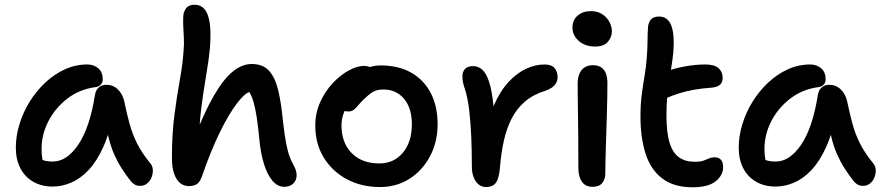

<svg xmlns="http://www.w3.org/2000/svg" viewBox="-20 -780 3743 813"><path d="M203 10Q156 10 120.5 -10.5Q85 -31 66 -68Q47 -105 47 -155Q47 -204 62.5 -254.5Q78 -305 106 -350Q134 -395 172 -430.5Q210 -466 255 -486.5Q300 -507 350 -507Q377 -507 396 -491Q415 -475 415 -444Q415 -431 407 -422Q399 -413 384 -411Q316 -402 264.5 -362Q213 -322 184.5 -266Q156 -210 156 -149Q156 -124 160 -103.5Q164 -83 178 -51L121 -131Q144 -109 160.5 -102.5Q177 -96 204 -96Q263 -96 311.5 -167.5Q360 -239 382 -377Q385 -398 398 -409.5Q411 -421 430 -421Q459 -421 479 -401.5Q499 -382 506 -352Q517 -298 529 -254.5Q541 -211 561 -171.5Q581 -132 616 -89Q626 -78 627 -61.5Q628 -45 622 -29.5Q616 -14 603.5 -3.5Q591 7 574 7Q559 7 549.5 1Q540 -5 532 -15Q512 -41 495 -67.5Q478 -94 463.5 -126.5Q449 -159 438.5 -202.5Q428 -246 421 -305L460 -307Q445 -219 417.5 -158Q390 -97 355 -60Q320 -23 281 -6.5Q242 10 203 10Z M780 8Q758 8 742 -5.5Q726 -19 717 -45.5Q708 -72 708 -111Q708 -212 718.5 -292.5Q729 -373 741 -439Q753 -505 757 -560Q760 -593 758.5 -619.5Q757 -646 756 -668.5Q755 -691 756 -711Q757 -730 768 -745Q779 -760 804 -760Q829 -760 845 -742.5Q861 -725 867.5 -686Q874 -647 869 -579Q864 -524 852.5 -458Q841 -392 831.5 -315.5Q822 -239 823 -149L797 -181Q843 -301 884.5 -373Q926 -445 965.5 -477Q1005 -509 1046 -509Q1093 -509 1119 -480.5Q1145 -452 1158 -398Q1171 -344 1178 -268Q1185 -207 1192 -171Q1199 -135 1207.5 -114Q1216 -93 1225 -77Q1230 -68 1233 -58Q1236 -48 1236 -38Q1236 -17 1222 -3Q1208 11 1184 11Q1155 11 1133 -15.5Q1111 -42 1097.5 -86.5Q1084 -131 1079 -183Q1073 -245 1067 -283.5Q1061 -322 1054 -346.5Q1047 -371 1036 -390Q1017 -386 983.5 -342.5Q950 -299 911.5 -221Q873 -143 835 -33Q826 -8 813 0Q800 8 780 8Z M1589 12Q1510 12 1448 -21.5Q1386 -55 1350.5 -113.5Q1315 -172 1315 -248Q1315 -302 1336 -348Q1357 -394 1389.5 -428.5Q1422 -463 1457.5 -482Q1493 -501 1521 -501Q1534 -501 1544.5 -497Q1555 -493 1561 -485Q1567 -477 1567 -463Q1567 -437 1556.5 -417.5Q1546 -398 1514 -384Q1485 -368 1465.5 -347.5Q1446 -327 1436 -302.5Q1426 -278 1426 -249Q1426 -176 1469 -132Q1512 -88 1586 -88Q1648 -88 1686 -133.5Q1724 -179 1724 -254Q1724 -322 1691 -361.5Q1658 -401 1603 -401Q1574 -401 1556 -389Q1538 -377 1518 -357Q1503 -342 1494 -331Q1485 -320 1476.5 -314Q1468 -308 1454 -308Q1438 -308 1428 -318.5Q1418 -329 1418 -356Q1418 -380 1433 -406Q1448 -432 1472.5 -454Q1497 -476 1528 -489.5Q1559 -503 1591 -503Q1667 -503 1721 -472.5Q1775 -442 1804 -386Q1833 -330 1833 -254Q1833 -179 1801 -118.5Q1769 -58 1714 -23Q1659 12 1589 12Z M2038 12Q2020 12 2006.5 1Q1993 -10 1985.5 -29.5Q1978 -49 1978 -74Q1978 -141 1975.5 -201Q1973 -261 1967 -311Q1961 -361 1951 -395Q1943 -419 1940.5 -431.5Q1938 -444 1938 -458Q1938 -476 1949 -488Q1960 -500 1984 -500Q2005 -500 2022 -485Q2039 -470 2051 -433.5Q2063 -397 2069.5 -333Q2076 -269 2075 -170L2034 -187Q2045 -273 2071.5 -334Q2098 -395 2133.5 -433Q2169 -471 2208 -489Q2247 -507 2285 -507Q2316 -507 2328.5 -491.5Q2341 -476 2341 -453Q2341 -435 2329.5 -420.5Q2318 -406 2290 -396Q2238 -380 2203 -350Q2168 -320 2146.5 -278Q2125 -236 2113.5 -184Q2102 -132 2097 -71Q2094 -38 2087 -20Q2080 -2 2068 5Q2056 12 2038 12Z M2490 11Q2468 11 2455 1Q2442 -9 2435.5 -27.5Q2429 -46 2429 -71Q2429 -145 2428.5 -196.5Q2428 -248 2427.5 -286Q2427 -324 2426.5 -357Q2426 -390 2426 -427Q2426 -449 2433 -466.5Q2440 -484 2454.5 -494Q2469 -504 2492 -504Q2519 -504 2535 -486.5Q2551 -469 2552 -433Q2552 -412 2551.5 -373Q2551 -334 2549.5 -287.5Q2548 -241 2546.5 -193.5Q2545 -146 2544 -107Q2543 -68 2543 -44Q2543 -21 2530 -5Q2517 11 2490 11ZM2499 -583Q2458 -583 2431 -606.5Q2404 -630 2404 -663Q2404 -695 2426 -714Q2448 -733 2482 -733Q2510 -733 2530 -720Q2550 -707 2560.5 -687Q2571 -667 2571 -647Q2571 -624 2554.5 -603.5Q2538 -583 2499 -583Z M2913 13Q2833 13 2784 -24.5Q2735 -62 2713.5 -129.5Q2692 -197 2692 -286Q2692 -339 2697.5 -380.5Q2703 -422 2709.5 -460Q2716 -498 2719 -538Q2722 -584 2722 -612Q2722 -640 2724 -665Q2725 -683 2735.5 -696.5Q2746 -710 2771 -710Q2807 -710 2822 -673Q2837 -636 2831 -557Q2827 -521 2822 -490.5Q2817 -460 2812.5 -430.5Q2808 -401 2805 -367.5Q2802 -334 2802 -291Q2802 -218 2815.5 -175Q2829 -132 2855.5 -113.5Q2882 -95 2922 -95Q2946 -95 2959.5 -100Q2973 -105 2983 -109.5Q2993 -114 3006 -114Q3024 -114 3033 -103Q3042 -92 3042 -72Q3042 -38 3010.5 -12.5Q2979 13 2913 13ZM2797 -363Q2765 -349 2748 -362Q2731 -375 2731 -399Q2731 -423 2741.5 -441.5Q2752 -460 2794 -475Q2832 -490 2878.5 -498.5Q2925 -507 2966 -507Q3005 -507 3022.5 -491.5Q3040 -476 3040 -450Q3040 -431 3028.5 -421Q3017 -411 2995 -409Q2952 -406 2918.5 -400Q2885 -394 2856.5 -385Q2828 -376 2797 -363Z M3264 10Q3217 10 3181.5 -10.5Q3146 -31 3127 -68Q3108 -105 3108 -155Q3108 -204 3123.5 -254.5Q3139 -305 3167 -350Q3195 -395 3233 -430.5Q3271 -466 3316 -486.5Q3361 -507 3411 -507Q3438 -507 3457 -491Q3476 -475 3476 -444Q3476 -431 3468 -422Q3460 -413 3445 -411Q3377 -402 3325.5 -362Q3274 -322 3245.5 -266Q3217 -210 3217 -149Q3217 -124 3221 -103.5Q3225 -83 3239 -51L3182 -131Q3205 -109 3221.5 -102.5Q3238 -96 3265 -96Q3324 -96 3372.5 -167.5Q3421 -239 3443 -377Q3446 -398 3459 -409.5Q3472 -421 3491 -421Q3520 -421 3540 -401.5Q3560 -382 3567 -352Q3578 -298 3590 -254.5Q3602 -211 3622 -171.5Q3642 -132 3677 -89Q3687 -78 3688 -61.5Q3689 -45 3683 -29.5Q3677 -14 3664.5 -3.5Q3652 7 3635 7Q3620 7 3610.5 1Q3601 -5 3593 -15Q3573 -41 3556 -67.5Q3539 -94 3524.5 -126.5Q3510 -159 3499.5 -202.5Q3489 -246 3482 -305L3521 -307Q3506 -219 3478.5 -158Q3451 -97 3416 -60Q3381 -23 3342 -6.5Q3303 10 3264 10Z"/></svg>

Font: Shantell Sans Medium
Style: Regular
Weight: 500
Designer: Stephen Nixon, Anya Danilova, Shantell Martin
Foundry: Arrow Type
Version: Version 1.011;[c5ecc13dd]